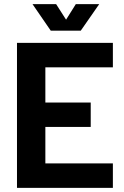

<svg xmlns="http://www.w3.org/2000/svg" viewBox="-20 -907 597 927"><path d="M62 0H525V-118H199V-294H418V-412H199V-582H525V-700H62ZM137 -887 225 -759H370L459 -887H346L299 -812L251 -887Z"/></svg>

Font: Vanilla Cream ExtraBold
Style: Regular
Weight: 800
Designer: Jeremy Tribby, Jinavaṁso
Foundry: Tribby Type
Version: Version 1.422;Glyphs 3.1.2 (3151)